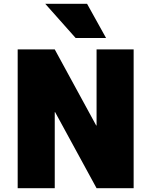

<svg xmlns="http://www.w3.org/2000/svg" viewBox="-20 -990 796 1010"><path d="M378 -790 218 -970H438L538 -790ZM486 -330H488V-730H683V0H488L270 -400H268V0H73V-730H268Z"/></svg>

Font: Mplus 1p Black
Style: Regular
Weight: 900
Version: Version 1.061